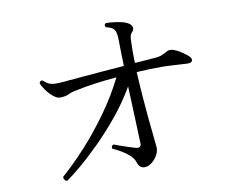

<svg xmlns="http://www.w3.org/2000/svg" viewBox="-78 -836 1156 927"><g transform="rotate(-10 500.0 -372.0)"><path d="M179 -13Q171 -15 166.5 -22Q162 -29 164 -36Q218 -83 280.5 -151Q343 -219 401 -300Q459 -381 500 -464Q442 -459 391.5 -452Q341 -445 300 -436Q276 -432 260 -424Q244 -416 219 -415Q202 -414 183 -429.5Q164 -445 149.5 -465.5Q135 -486 130 -500Q135 -516 148 -510Q170 -488 194 -486Q218 -484 260 -488Q264 -489 266 -489Q291 -491 337 -495Q383 -499 438 -503.5Q493 -508 545 -512Q544 -556 543 -591Q542 -626 542 -645Q542 -663 538 -677Q534 -691 525 -698Q521 -701 512 -705Q503 -709 492 -711Q483 -724 495 -731Q517 -731 550 -726Q583 -721 601 -711Q614 -704 619 -692Q624 -680 615 -669Q605 -659 602.5 -647.5Q600 -636 600 -618Q598 -570 600 -517Q631 -519 656 -521Q681 -523 696 -524Q716 -525 728 -529Q740 -533 760 -544Q779 -556 810 -540Q823 -534 840.5 -521.5Q858 -509 865 -502Q877 -489 873 -479Q869 -469 847 -470Q833 -471 811 -472Q789 -473 766.5 -474.5Q744 -476 728 -476Q696 -476 664.5 -475Q633 -474 601 -472Q604 -412 608.5 -352Q613 -292 618 -241Q623 -190 627 -153.5Q631 -117 632 -103Q635 -83 624 -62Q613 -41 595.5 -27Q578 -13 559 -13Q534 -13 524 -45Q519 -62 501.5 -78Q484 -94 462 -107Q440 -120 421 -128Q416 -142 430 -147Q438 -144 457.5 -137Q477 -130 498.5 -123Q520 -116 531 -113Q559 -105 559 -129Q559 -141 557 -184Q555 -227 553 -287.5Q551 -348 548 -411Q507 -340 454 -275.5Q401 -211 347 -157.5Q293 -104 248 -66.5Q203 -29 179 -13Z"/></g></svg>

Font: Zen Old Mincho
Style: Regular
Weight: 400
Designer: Yoshimichi Ohira
Foundry: Positype
Version: Version 1.001